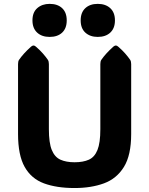

<svg xmlns="http://www.w3.org/2000/svg" viewBox="-20 -950 763 982"><path d="M361.3 11.7Q269.5 11.7 204.8 -12.2Q140.1 -36.1 106.2 -96.2Q72.3 -156.2 72.3 -264.6V-622.1Q72.3 -636.2 77.1 -643.6Q99.1 -675.8 138.7 -711.4Q146 -717.3 151.4 -717.3Q157.2 -717.3 163.6 -711.4Q185.1 -692.9 199.7 -676Q214.4 -659.2 225.1 -643.6Q230 -635.7 230 -622.1V-289.1Q230 -219.2 244.9 -182.9Q259.8 -146.5 289.1 -133.3Q318.4 -120.1 361.3 -120.1Q405.3 -120.1 434.6 -133.3Q463.9 -146.5 478.5 -182.9Q493.2 -219.2 493.2 -289.1V-622.1Q493.2 -636.2 498 -643.6Q520 -675.8 559.6 -711.4Q566.9 -717.3 572.3 -717.3Q578.1 -717.3 584.5 -711.4Q606 -692.9 620.6 -676Q635.3 -659.2 646 -643.6Q650.9 -635.7 650.9 -622.1V-264.6Q650.9 -156.2 613.8 -96.2Q576.7 -36.1 511.5 -12.2Q446.3 11.7 361.3 11.7ZM480 -761.2Q440.9 -761.2 416.7 -783Q392.6 -804.7 392.6 -845.7Q392.6 -886.2 416.3 -908.2Q439.9 -930.2 480 -930.2Q520 -930.2 543.9 -908.2Q567.9 -886.2 567.9 -845.7Q567.9 -805.7 544.2 -783.4Q520.5 -761.2 480 -761.2ZM233.9 -761.2Q193.8 -761.2 169.9 -783.4Q146 -805.7 146 -845.7Q146 -887.2 170.9 -908.7Q195.8 -930.2 233.9 -930.2Q274.4 -930.2 297.9 -908.2Q321.3 -886.2 321.3 -845.7Q321.3 -805.2 297.9 -783.2Q274.4 -761.2 233.9 -761.2Z"/></svg>

Font: ADLaM Display
Style: Regular
Weight: 400
Designer: Mark Jamra, Neil Patel, Concept: Andrew Footit
Foundry: Microsoft
Version: Version 2.000; ttfautohint (v1.8.4.7-5d5b);gftools[0.9.28]